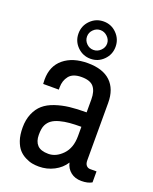

<svg xmlns="http://www.w3.org/2000/svg" viewBox="-142 -829 737 922"><g transform="rotate(20 226.0 -368.0)"><path d="M131.6 -653.6Q131.6 -693.3 159.4 -721.1Q187.2 -748.9 226.5 -748.9Q265.9 -748.9 293.4 -720.9Q321 -692.9 321 -653.6Q321 -614.2 293.4 -586.4Q265.9 -558.6 226.8 -558.6Q187.7 -558.6 159.6 -586.2Q131.6 -613.8 131.6 -653.6ZM277.6 -654Q277.6 -674.2 261.9 -689.4Q246.3 -704.6 225.9 -704.6Q205.5 -704.6 190.3 -689.6Q175.1 -674.6 175.1 -654Q175.1 -633.4 190.1 -618.4Q205 -603.4 225.7 -603.4Q246.3 -603.4 261.9 -618.6Q277.6 -633.8 277.6 -654ZM379.7 -388.8V-95.1Q379.7 -77.8 387.5 -69.1Q395.3 -60.4 406.6 -60.4H439.6V-4.3Q419.2 7.8 386.4 7.8Q353.6 7.8 331.7 -9.6Q309.7 -26.9 303.2 -56Q283.2 -24.3 247.6 -5.9Q212 12.6 170.7 12.6Q152.9 12.6 136.4 9.6Q119.9 6.5 100.6 -3.3Q81.2 -13 67.1 -28.7Q53 -44.3 43.4 -71.7Q33.9 -99 33.9 -138.1Q33.9 -177.2 47.1 -208.5Q60.4 -239.8 82.8 -259.1Q105.1 -278.5 139.7 -290.2Q174.2 -301.9 211.8 -306.3Q249.3 -310.6 298 -310.6V-377.1Q298 -418.3 280.2 -440.1Q262.4 -461.8 217.9 -461.8Q173.3 -461.8 154.2 -437.7Q135.1 -413.6 135.1 -379.7V-367.5H55.2Q54.3 -372.7 54.3 -389.7Q54.3 -458.7 100.3 -496.7Q146.4 -534.8 223.3 -534.8Q300.2 -534.8 339.9 -497Q379.7 -459.2 379.7 -388.8ZM298 -236.8Q263.7 -236.8 238.3 -234.6Q212.9 -232.4 189.4 -226.1Q165.9 -219.8 151.2 -209.4Q136.4 -199 127.7 -181.8Q119 -164.6 119 -131Q119 -97.3 136.4 -78.8Q153.8 -60.4 192.9 -60.4Q232 -60.4 265 -94.5Q298 -128.6 298 -189.4Z"/></g></svg>

Font: Puralecka Narrow
Style: Regular
Weight: 400
Designer: Hector Gatti, Marcela Romero, Pablo Cosgaya and Nicolas Silva
Version: Version 1.004;PS 001.004;hotconv 1.0.70;makeotf.lib2.5.58329